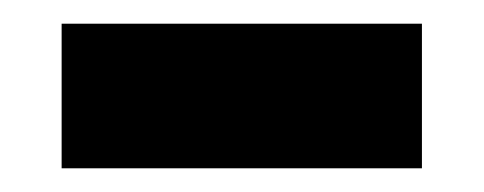

<svg xmlns="http://www.w3.org/2000/svg" viewBox="-20 -367 408 162"><path d="M336 -225V-347H32V-225Z"/></svg>

Font: Celebes ExtraBold
Style: Regular
Weight: 800
Designer: Anugrah Pasau
Foundry: Lafontype
Version: Version 1.000